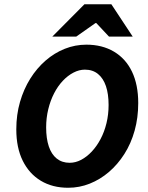

<svg xmlns="http://www.w3.org/2000/svg" viewBox="-20 -875 700 907"><path d="M302 12Q228 12 173 -21Q118 -54 87.5 -115.5Q57 -177 57 -264Q57 -333 74.5 -393.5Q92 -454 123 -503.5Q154 -553 195.5 -589Q237 -625 286 -644.5Q335 -664 388 -664Q463 -664 518.5 -631Q574 -598 603.5 -536.5Q633 -475 633 -388Q633 -319 616 -258Q599 -197 567.5 -147.5Q536 -98 494.5 -62.5Q453 -27 404 -7.5Q355 12 302 12ZM309 -106Q337 -106 363.5 -120Q390 -134 413.5 -159Q437 -184 455 -218Q473 -252 483 -293Q493 -334 493 -379Q493 -431 480.5 -468Q468 -505 443 -525.5Q418 -546 381 -546Q354 -546 327 -532Q300 -518 276.5 -493Q253 -468 235.5 -434Q218 -400 208 -359Q198 -318 198 -273Q198 -221 210.5 -183.5Q223 -146 248 -126Q273 -106 309 -106ZM227 -702 379 -855H506L607 -702H495L435 -766H431L340 -702Z"/></svg>

Font: Source Sans 3
Style: Bold Italic
Weight: 700
Italic angle: -11°
Designer: Paul D. Hunt
Foundry: Adobe
Version: Version 3.052;hotconv 1.1.0;makeotfexe 2.6.0